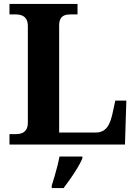

<svg xmlns="http://www.w3.org/2000/svg" viewBox="-20 -734 694 975"><path d="M28.1 0V-53H64.3Q79.2 -53 92.2 -58.3Q105.2 -63.6 113.3 -76.5Q121.4 -89.4 121.4 -111.1V-601.2Q121.4 -624.5 113 -637.4Q104.6 -650.4 90.8 -655.7Q76.9 -661 59.7 -661H28.1V-714H373.7V-661H339.8Q320.1 -661 307.1 -655.9Q294.1 -650.8 287.3 -638.3Q280.4 -625.9 280.4 -604V-61H466.4Q489.4 -61 505.6 -71Q521.8 -81.1 532.2 -100.9Q542.7 -120.7 549.2 -148.1L565.5 -223.1H621.6L614.6 0ZM242.8 208Q249.4 187.7 257 161.9Q264.6 136 271.4 109.3Q278.1 82.7 282.1 61H398.2V71Q389.2 92 373.2 118.7Q357.2 145.4 338.3 172.4Q319.4 199.4 303.1 221H242.8Z"/></svg>

Font: Noto Serif Ethiopic
Style: Regular
Weight: 400
Designer: Monotype Design Team
Foundry: Monotype Imaging Inc.
Version: Version 2.102